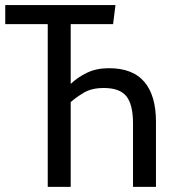

<svg xmlns="http://www.w3.org/2000/svg" viewBox="-25 -726 660 746"><path d="M423.6 -706.2 414.4 -632.3H249.7V-400Q277.9 -426.7 314.1 -443.8Q350.3 -461 398.5 -461Q490.8 -461 535.9 -407.9Q581 -354.9 581 -252.8V0H491.8V-246.7Q491.8 -319.5 466.2 -351.8Q440.5 -384.1 378.5 -384.1Q330.8 -384.1 300.3 -365.6Q269.7 -347.2 249.7 -329.2V0H160.5V-632.3H-4.6V-706.2Z"/></svg>

Font: FiraCode Nerd Font
Style: Regular
Weight: 400
Designer: Carrois Corporate, Edenspiekermann AG, Nikita Prokopov
Foundry: Carrois Corporate, Edenspiekermann AG, Nikita Prokopov
Version: Version 6.002;Nerd Fonts 3.4.0